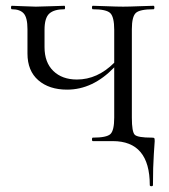

<svg xmlns="http://www.w3.org/2000/svg" viewBox="-20 -488 583 664"><path d="M505 -12Q512 -12 513.5 -10.5Q515 -9 515 0Q515 2 512 45Q509 88 509 152Q509 156 503.5 156Q498 156 498 152Q498 0 370 0H301Q298 0 298 -6Q298 -12 301 -12Q349 -12 362 -24.5Q375 -37 375 -81V-255Q301 -178 212 -178Q150 -178 112.5 -210.5Q75 -243 75 -303V-387Q75 -427 62 -441.5Q49 -456 21 -456Q18 -456 18 -462Q18 -468 21 -468Q30 -468 60 -466.5Q90 -465 104 -465Q120 -465 156.5 -466.5Q193 -468 203 -468Q205 -468 205 -462Q205 -456 203 -456Q167 -456 150.5 -441Q134 -426 134 -385V-325Q134 -272 164.5 -242.5Q195 -213 246 -213Q317 -213 375 -271V-385Q375 -429 361.5 -442.5Q348 -456 301 -456Q298 -456 298 -462Q298 -468 301 -468Q313 -468 348.5 -466.5Q384 -465 406 -465Q426 -465 462 -466.5Q498 -468 511 -468Q514 -468 514 -462Q514 -456 511 -456Q463 -456 449.5 -443Q436 -430 436 -387V-81Q436 -32 446 -22Q456 -12 505 -12Z"/></svg>

Font: Cormorant SC
Style: Regular
Weight: 400
Designer: Christian Thalmann (Catharsis Fonts)
Version: Version 1.000;PS 002.000;hotconv 1.0.88;makeotf.lib2.5.64775